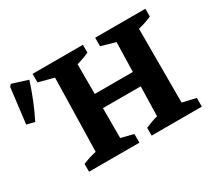

<svg xmlns="http://www.w3.org/2000/svg" viewBox="-130 -890 1219 1113"><g transform="rotate(-30 479.5 -334.0)"><path d="M179 0V-52Q223 -71 270 -81L281 -571L179 -598V-655H516V-603Q478 -585 433 -573V-374H688L693 -571L598 -598V-655H934V-603Q914 -594 891.5 -586.5Q869 -579 844 -573V-79L934 -58V0H598V-52Q619 -61 639.5 -68.5Q660 -76 681 -81L686 -279H433V-79L516 -58V0ZM53 -406 0 -419 29 -655 41 -668 146 -635Q127 -576 104 -518.5Q81 -461 53 -406Z"/></g></svg>

Font: Piazzolla SC
Style: Bold
Weight: 700
Designer: Juan Pablo del Peral
Foundry: Huerta Tipografica
Version: Version 1.330